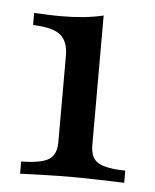

<svg xmlns="http://www.w3.org/2000/svg" viewBox="-40 -460 400 495"><g transform="rotate(5 160.5 -212.5)"><path d="M29.8 0V-31.5Q80.6 -32.3 100.8 -44.4Q121 -56.5 121 -89.5V-313.7Q121 -350 101.2 -366.5Q81.5 -383.1 29.8 -384.7V-416.1Q45.2 -415.3 62.9 -414.5Q80.6 -413.7 99.2 -413.7Q129.8 -413.7 157.7 -416.5Q185.5 -419.4 208.9 -425V-89.5Q208.9 -56.5 229 -44.4Q249.2 -32.3 299.2 -31.5V0Q287.1 -0.8 264.9 -1.2Q242.7 -1.6 216.5 -2.4Q190.3 -3.2 164.5 -3.2Q126.6 -3.2 87.9 -2Q49.2 -0.8 29.8 0Z"/></g></svg>

Font: Playfair 12pt Medium
Style: Regular
Weight: 500
Designer: Claus Eggers Sørensen
Foundry: Claus Eggers Sørensen
Version: Version 2.000;gftools[0.9.28]